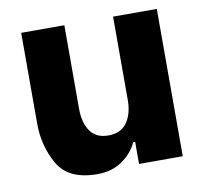

<svg xmlns="http://www.w3.org/2000/svg" viewBox="-66 -599 719 679"><g transform="rotate(-10 294.0 -259.5)"><path d="M539 0H382V-79H375Q358 -42 321 -16Q284 10 231 10Q128 10 90 -56Q52 -122 52 -203V-529H207V-229Q207 -179 228 -148.5Q249 -118 293 -118Q339 -118 360.5 -149.5Q382 -181 382 -229V-529H539Z"/></g></svg>

Font: Be Vietnam ExtraBold
Style: Regular
Weight: 800
Designer: Gabriel Lam
Foundry: TypeRant
Version: Version 4.000